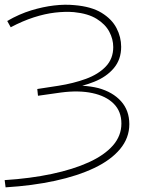

<svg xmlns="http://www.w3.org/2000/svg" viewBox="-44 -724 635 824"><path d="M-20 80 -24 49Q86 42 178 22.5Q270 3 337 -27.5Q404 -58 440.5 -99.5Q477 -141 477 -194Q477 -246 444 -279Q411 -312 352.5 -324.5Q294 -337 218 -327L119 -313L116 -342L207 -356Q271 -366 324.5 -385.5Q378 -405 410 -438.5Q442 -472 442 -522Q442 -556 425 -588Q408 -620 371 -643Q334 -666 273 -672Q236 -675 192.5 -670Q149 -665 101 -649.5Q53 -634 2 -607L-13 -634Q39 -664 90 -679.5Q141 -695 188 -700.5Q235 -706 275 -702Q348 -696 392 -669Q436 -642 456 -603.5Q476 -565 476 -523Q476 -469 444.5 -431.5Q413 -394 360 -373Q335 -363 309 -356Q346 -354 378 -346Q440 -329 475.5 -289.5Q511 -250 511 -191Q511 -132 471.5 -84.5Q432 -37 360.5 -3Q289 31 192 52Q95 73 -20 80Z"/></svg>

Font: Montserrat Thin ExtraLight
Style: Regular
Weight: 250
Version: Version 9.000